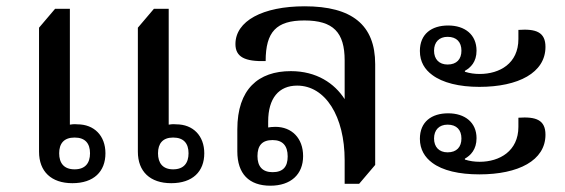

<svg xmlns="http://www.w3.org/2000/svg" viewBox="-20 -580 1795 610"><path d="M210 2C278 2 315 -35 315 -93C315 -149 279 -185 226 -185C216 -186 206 -185 202 -184V-552H155L104 -492V-98C104 -35 143 2 210 2ZM524 2C592 2 629 -35 629 -93C629 -149 593 -185 540 -185C530 -186 520 -185 516 -184V-552H469L418 -492V-98C418 -35 457 2 524 2ZM217 -42C183 -42 168 -62 168 -93C168 -124 183 -143 217 -143C251 -143 266 -124 266 -93C266 -62 251 -42 217 -42ZM530 -42C497 -42 482 -62 482 -93C482 -124 497 -143 530 -143C564 -143 579 -124 579 -93C579 -62 564 -42 530 -42Z M948 -560C814 -560 728 -513 728 -440C728 -399 758 -384 824 -386C824 -479 858 -515 947 -515C1039 -515 1075 -477 1075 -388V-265C1043 -315 986 -354 904 -354C801 -354 734 -297 734 -169V-99C734 -28 771 10 839 10C904 10 943 -26 943 -84C943 -141 907 -177 855 -177C846 -177 837 -176 832 -175V-194C832 -268 866 -308 924 -308C1014 -308 1075 -210 1075 -71V4H1121L1172 -56V-376C1172 -501 1098 -560 948 -560ZM846 -135C878 -135 894 -117 894 -83C894 -50 879 -33 846 -33C814 -33 798 -51 798 -84C798 -118 813 -135 846 -135Z M1503 -304C1627 -304 1713 -349 1713 -431C1713 -478 1683 -489 1627 -485V-456C1627 -378 1567 -345 1504 -345C1488 -345 1473 -347 1457 -352V-355C1475 -365 1494 -383 1494 -419C1494 -470 1457 -499 1404 -499C1351 -499 1314 -472 1314 -418C1314 -383 1330 -359 1353 -342C1386 -317 1439 -304 1503 -304ZM1402 -375C1375 -375 1359 -392 1359 -419C1359 -446 1375 -463 1402 -463C1431 -463 1446 -446 1446 -419C1446 -392 1431 -375 1402 -375ZM1503 -26C1627 -26 1713 -70 1713 -152C1713 -199 1683 -210 1627 -206V-177C1627 -100 1567 -66 1504 -66C1488 -66 1473 -68 1457 -73V-76C1475 -86 1494 -105 1494 -141C1494 -191 1457 -220 1404 -220C1351 -220 1314 -193 1314 -139C1314 -105 1330 -80 1353 -63C1386 -38 1439 -26 1503 -26ZM1402 -96C1375 -96 1359 -113 1359 -140C1359 -167 1375 -184 1402 -184C1431 -184 1446 -167 1446 -140C1446 -113 1431 -96 1402 -96Z"/></svg>

Font: Noto Serif Thai Medium
Style: Regular
Weight: 500
Designer: Monotype Design Team
Foundry: Monotype Imaging Inc.
Version: Version 1.901;PS 001.901;hotconv 1.0.88;makeotf.lib2.5.64775